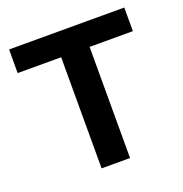

<svg xmlns="http://www.w3.org/2000/svg" viewBox="-104 -638 695 731"><g transform="rotate(-20 243.0 -273.0)"><path d="M186 0V-450.2H9.8V-545.9H476.6V-450.2H301.3V0Z"/></g></svg>

Font: Inter
Style: 540
Weight: 540
Designer: Rasmus Andersson
Foundry: rsms
Version: Version 4.001;git-66647c0bb